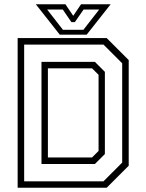

<svg xmlns="http://www.w3.org/2000/svg" viewBox="-20 -878 684 898"><path d="M62.5 0V-700H479L582 -597V-103L479 0ZM204 -141.5H410.5L441 -172V-528L410.5 -558.5H204ZM93 -30H464L551.5 -117.5V-582L464 -669.5H93ZM174 -111V-588.5H424L470.5 -542V-157.5L424 -111ZM259.5 -716 147.5 -858H286L322.5 -804L359 -858H497.5L385.5 -716ZM274.5 -738.5H370L444 -833.5H371L330 -774.5H314L273.5 -833.5H200.5Z"/></svg>

Font: Tourney Light
Style: Regular
Weight: 300
Version: Version 1.015